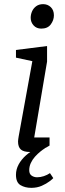

<svg xmlns="http://www.w3.org/2000/svg" viewBox="-20 -729 312 926"><path d="M125 4Q94 4 80.5 -8Q67 -20 67 -47Q67 -51 68 -58Q69 -65 70 -71L136 -434L57 -451V-488L207 -507V-432L145 -66H219V-27Q217 -25 203 -17.5Q189 -10 169 -3Q149 4 125 4ZM179 -591Q156 -591 142 -606.5Q128 -622 128 -643Q128 -659 134.5 -674Q141 -689 154.5 -699Q168 -709 188 -709Q210 -709 225 -694.5Q240 -680 240 -655Q240 -632 225 -611.5Q210 -591 179 -591ZM131 177Q101 177 79 164Q57 151 57 114Q57 88 70 64Q83 40 105.5 20Q128 0 158 -14H197Q187 -8 174 2.5Q161 13 148.5 27Q136 41 128.5 57.5Q121 74 121 92Q121 110 132.5 118Q144 126 159 126Q175 126 191.5 120.5Q208 115 221 106L237 130Q234 134 219 145.5Q204 157 181.5 167Q159 177 131 177Z"/></svg>

Font: Faustina
Style: Italic
Weight: 400
Italic angle: -8°
Designer: Alfonso Garcia
Foundry: http://www.omnibus-type.com
Version: Version 1.200